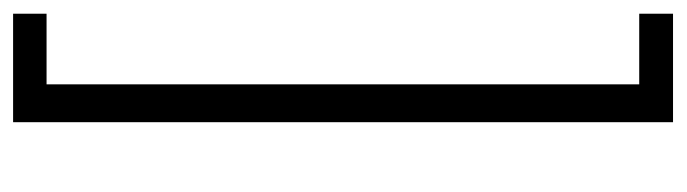

<svg xmlns="http://www.w3.org/2000/svg" viewBox="-381 -471 1002 280"><g transform="rotate(90 120.0 -331.0)"><path d="M0 -811.5H158.2V150.9H0V102.1H103V-762.2H0Z"/></g></svg>

Font: Vazirmatn FD ExtraLight
Style: Regular
Weight: 200
Designer: Saber Rastikerdar
Foundry: Saber Rastikerdar
Version: Version 33.003